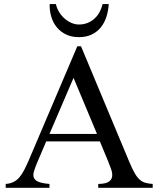

<svg xmlns="http://www.w3.org/2000/svg" viewBox="-20 -899 759 919"><path d="M450.2 0V-18.6Q484.9 -19 499.5 -28.6Q514.2 -38.1 516.6 -53.2Q519 -68.4 512.5 -87.6Q505.9 -106.9 497.6 -127L458 -222.2H201.2L156.2 -116.7Q147 -94.2 142.1 -77.1Q137.2 -60.1 142.3 -47.9Q147.5 -35.6 164.8 -28.6Q182.1 -21.5 216.8 -18.6V0H7.3V-18.6Q28.3 -20 43.9 -27.6Q59.6 -35.2 72 -49.3Q84.5 -63.5 95.2 -84.2Q106 -105 117.7 -131.8L350.1 -677.7H367.7L597.7 -127Q612.3 -92.3 624 -71.5Q635.7 -50.8 648.2 -39.6Q660.6 -28.3 675.5 -24.2Q690.4 -20 710.9 -18.6V0ZM332 -526.4 216.8 -257.8H444.3ZM500.5 -879.4Q498.5 -847.2 489.3 -818.4Q480 -789.6 462.4 -767.8Q444.8 -746.1 418.7 -733.6Q392.6 -721.2 357.4 -721.2Q323.2 -721.2 296.9 -733.6Q270.5 -746.1 252.4 -767.8Q234.4 -789.6 225.6 -818.4Q216.8 -847.2 217.8 -879.4H247.6Q252 -859.4 262.9 -841.6Q273.9 -823.7 288.8 -810.5Q303.7 -797.4 321.5 -789.6Q339.4 -781.7 357.4 -781.7Q380.4 -781.7 399.2 -789.3Q418 -796.9 432.4 -810.1Q446.8 -823.2 456.5 -841.1Q466.3 -858.9 471.2 -879.4Z"/></svg>

Font: Doulos SIL APac
Style: Regular
Weight: 400
Designer: Walt Agee, Victor Gaultney, Peter Martin, Debbi Hosken, Becca Hirsbrunner
Foundry: SIL International
Version: Version 5.000